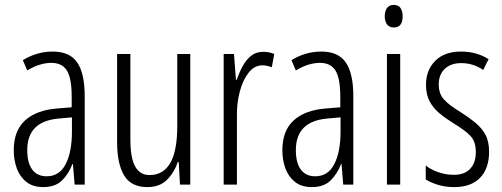

<svg xmlns="http://www.w3.org/2000/svg" viewBox="-20 -752 2045 782"><path d="M195 -542Q264 -542 294.5 -497.5Q325 -453 325 -360V0H284L277 -84H275Q260 -44 232.5 -17Q205 10 156 10Q114 10 87.5 -11Q61 -32 48.5 -66Q36 -100 36 -140Q36 -219 81.5 -261Q127 -303 211 -310L272 -315V-358Q272 -433 252.5 -464.5Q233 -496 189 -496Q168 -496 143.5 -489Q119 -482 91 -465L73 -507Q130 -542 195 -542ZM217 -269Q91 -257 91 -141Q91 -88 111.5 -61Q132 -34 170 -34Q222 -34 247.5 -83.5Q273 -133 273 -216V-274Z M755 -532V0H713L708 -92H704Q690 -50 660.5 -20Q631 10 580 10Q514 10 485.5 -37.5Q457 -85 457 -173V-532H511V-185Q511 -109 530.5 -74Q550 -39 589 -39Q645 -39 673.5 -88Q702 -137 702 -240V-532Z M1052 -541Q1062 -541 1074 -539Q1086 -537 1097 -532L1087 -478Q1080 -481 1069.5 -483.5Q1059 -486 1049 -486Q1016 -486 992.5 -456Q969 -426 956.5 -378.5Q944 -331 945 -279V0H891V-532H933L941 -427H944Q954 -456 968 -482Q982 -508 1002.5 -524.5Q1023 -541 1052 -541Z M1289 -542Q1358 -542 1388.5 -497.5Q1419 -453 1419 -360V0H1378L1371 -84H1369Q1354 -44 1326.5 -17Q1299 10 1250 10Q1208 10 1181.5 -11Q1155 -32 1142.5 -66Q1130 -100 1130 -140Q1130 -219 1175.5 -261Q1221 -303 1305 -310L1366 -315V-358Q1366 -433 1346.5 -464.5Q1327 -496 1283 -496Q1262 -496 1237.5 -489Q1213 -482 1185 -465L1167 -507Q1224 -542 1289 -542ZM1311 -269Q1185 -257 1185 -141Q1185 -88 1205.5 -61Q1226 -34 1264 -34Q1316 -34 1341.5 -83.5Q1367 -133 1367 -216V-274Z M1584 -732Q1603 -732 1611.5 -719Q1620 -706 1620 -686Q1620 -640 1584 -640Q1566 -640 1556.5 -652.5Q1547 -665 1547 -686Q1547 -706 1556 -719Q1565 -732 1584 -732ZM1610 -532V0H1556V-532Z M1972 -134Q1972 -66 1935.5 -28Q1899 10 1830 10Q1793 10 1763 0.5Q1733 -9 1714 -21V-78Q1735 -61 1765.5 -50.5Q1796 -40 1829 -40Q1872 -40 1895 -64.5Q1918 -89 1918 -133Q1918 -175 1896.5 -198Q1875 -221 1830 -248Q1796 -269 1770.5 -290Q1745 -311 1730 -339Q1715 -367 1715 -407Q1715 -466 1752.5 -504Q1790 -542 1858 -542Q1921 -542 1970 -511L1948 -467Q1908 -495 1858 -495Q1817 -495 1792 -472Q1767 -449 1767 -408Q1767 -370 1788.5 -346.5Q1810 -323 1858 -294Q1891 -273 1916.5 -252Q1942 -231 1957 -203.5Q1972 -176 1972 -134Z"/></svg>

Font: Noto Sans Sinhala UI ExtraCondensed Light
Style: Regular
Weight: 300
Width: 2
Designer: Jelle Bosma - Monotype Design Team
Foundry: Monotype Imaging Inc.
Version: Version 2.006; ttfautohint (v1.8.4.7-5d5b)